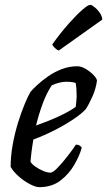

<svg xmlns="http://www.w3.org/2000/svg" viewBox="-20 -774 443 794"><path d="M142 0Q128 0 104.5 -12Q81 -24 58.5 -43.5Q36 -63 24 -84Q24 -128 32.5 -175.5Q41 -223 54.5 -266.5Q68 -310 82 -343.5Q96 -377 106 -394Q115 -405 134 -422.5Q153 -440 178.5 -458Q204 -476 235 -488Q266 -500 300 -500Q316 -500 334.5 -489Q353 -478 366.5 -464Q380 -450 381 -441Q377 -408 362.5 -375.5Q348 -343 335 -323Q318 -304 283 -280.5Q248 -257 204.5 -235Q161 -213 118 -197Q113 -168 110 -143.5Q107 -119 106 -105Q112 -95 127 -84.5Q142 -74 159 -67Q176 -60 188 -60Q198 -60 214 -76Q230 -92 247.5 -113.5Q265 -135 278 -153Q291 -171 294 -176Q303 -176 309.5 -172Q316 -168 318 -163Q309 -130 287 -92Q265 -54 229.5 -27Q194 0 142 0ZM129 -255Q178 -272 222.5 -292.5Q267 -313 293 -332Q294 -340 295.5 -353Q297 -366 297 -375Q297 -410 293 -431Q283 -434 274 -435Q265 -436 255 -436Q227 -436 194 -421Q172 -388 156 -344Q140 -300 129 -255ZM223 -565Q216 -567 207 -575.5Q198 -584 196 -590Q231 -639 263.5 -675.5Q296 -712 320 -733Q344 -754 353 -754Q359 -754 370.5 -745Q382 -736 392 -722Q402 -708 403 -693Z"/></svg>

Font: Texturina 72pt 72pt Medium
Style: Italic
Weight: 500
Italic angle: -11°
Designer: Guillermo Torres Carreño
Foundry: Omnibus-Type
Version: Version 1.002; ttfautohint (v1.8.3)